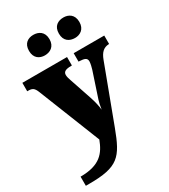

<svg xmlns="http://www.w3.org/2000/svg" viewBox="-236 -871 1059 1202"><g transform="rotate(-30 293.0 -270.5)"><path d="M424 -614C459 -614 497 -634 497 -688C497 -743 459 -762 424 -762C385 -762 349 -743 349 -688C349 -634 385 -614 424 -614ZM206 -614C243 -614 281 -634 281 -688C281 -743 243 -762 206 -762C169 -762 133 -743 133 -688C133 -634 169 -614 206 -614ZM19 155V221H42C254 221 292 173 358 -3L509 -406C526 -452 549 -473 585 -475H589V-536H368V-475H373C412 -473 428 -467 428 -442C428 -429 421 -399 417 -388L357 -207C352 -192 347 -171 343 -142C341 -166 333 -204 320 -242L267 -399C262 -413 257 -429 257 -442C257 -464 272 -475 315 -475H320V-536H-3V-475H2C32 -475 46 -470 61 -431L237 12C206 94 161 155 19 155Z"/></g></svg>

Font: Noto Serif Lao Black
Style: Regular
Weight: 900
Designer: Monotype Design Team
Foundry: Monotype Imaging Inc.
Version: Version 2.003